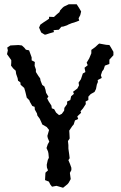

<svg xmlns="http://www.w3.org/2000/svg" viewBox="-20 -880 571 904"><path d="M246 -5 225 -1 217 -11 210 -25 192 -32 194 -67 206 -78 201 -91 200 -104 205 -127 210 -137 208 -158 206 -167 199 -183 205 -201 212 -213 205 -230 203 -240 211 -268 200 -282 179 -294 174 -306 167 -321 156 -336 154 -346 144 -364 143 -377 132 -381 121 -400 118 -408 106 -420 101 -441 99 -449 94 -466 77 -481 76 -492 65 -500 63 -512 56 -532 54 -547 42 -558 32 -571 33 -585V-597L13 -625L17 -643L14 -656L29 -666L67 -668L83 -666L94 -656L102 -646L117 -643L129 -610V-596L144 -588L143 -570L149 -553V-541L161 -522L169 -511L171 -500L179 -480L189 -473L194 -458L197 -443L208 -425L202 -417L209 -403L222 -383L224 -370L235 -366L244 -350L258 -338L271 -344L282 -359L283 -372L296 -390V-402L311 -409L315 -427L328 -438L324 -448L344 -463L352 -478L350 -491L361 -507L370 -534L382 -541L378 -561L393 -573L388 -585L400 -605L410 -629V-645L428 -658L442 -671L447 -675L480 -669L495 -668L502 -657L514 -636V-620L495 -599V-579L474 -571L468 -553L461 -544L455 -526L459 -513L440 -503L441 -494L436 -482L432 -461L425 -447L407 -437L396 -425V-409L383 -402L384 -390L371 -370L359 -356L362 -349L344 -332L348 -320L333 -313L327 -294L320 -286L306 -265L307 -249L308 -228L300 -216L302 -197V-181L303 -173L306 -152L308 -135L302 -126L310 -107L316 -90V-79L309 -66L313 -37L303 -19L298 -13L287 -4L277 4ZM190 -717 174 -727 164 -750 170 -764 187 -776 198 -783 211 -792V-801L234 -800L248 -813L260 -823L263 -831L274 -843L281 -849L294 -855L304 -860H319H332H341L352 -843L362 -826L358 -809L350 -794L353 -783L337 -777L329 -774L318 -771L301 -764L296 -761L278 -755L269 -754L257 -740L232 -738L234 -729L213 -723L195 -717Z"/></svg>

Font: Winky Rough
Style: Regular
Weight: 400
Designer: Simon Atzbach
Foundry: typofactur
Version: Version 1.206